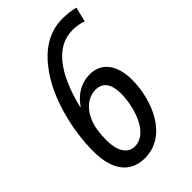

<svg xmlns="http://www.w3.org/2000/svg" viewBox="-221 -806 897 897"><g transform="rotate(-45 227.5 -357.0)"><path d="M184 10C335 10 401 -161 401 -292C401 -387 358 -450 278 -450C221 -450 174 -420 142 -373H139C185 -561 264 -653 368 -653C395 -653 418 -648 437 -641L455 -714C433 -720 406 -724 371 -724C279 -724 210 -670 164 -608C81 -503 36 -328 36 -182C36 -62 87 10 184 10ZM190 -62C141 -62 116 -108 116 -177C116 -221 122 -264 135 -292C152 -337 193 -380 248 -380C294 -380 319 -345 319 -284C319 -197 279 -62 190 -62Z"/></g></svg>

Font: Noto Sans Condensed
Style: Italic
Weight: 400
Width: 3
Italic angle: -12°
Designer: Monotype Design Team
Foundry: Monotype Imaging Inc.
Version: Version 2.013